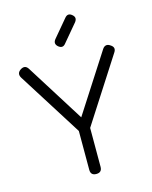

<svg xmlns="http://www.w3.org/2000/svg" viewBox="-127 -950 819 1033"><g transform="rotate(-15 282.5 -433.5)"><path d="M257.5 -717.5Q236.5 -736 254 -758L335.5 -855Q354 -877.5 376 -858.5Q397.5 -841 379.5 -818L298 -721Q280.5 -698.5 257.5 -717.5ZM279.5 0Q248 0 248 -31.5V-248L22.5 -605.5Q6.5 -632 32.5 -649.5Q59.5 -666.5 76 -639.5L279.5 -315.5L488.5 -640Q496.5 -652.5 507.8 -655Q519 -657.5 531.5 -648.5Q559 -632 541 -605.5L311 -248V-31.5Q311 0 279.5 0Z"/></g></svg>

Font: Jura Light Medium
Style: Regular
Weight: 500
Version: Version 5.106